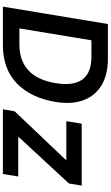

<svg xmlns="http://www.w3.org/2000/svg" viewBox="261 -1029 768 1330"><g transform="rotate(90 645.0 -364.0)"><path d="M291.5 0H25.9L146.5 -727.5H388.2Q496.6 -727.5 569.8 -683.8Q643.1 -640.1 673.8 -558.8Q704.6 -477.5 686 -364.3Q657.7 -193.8 557.9 -96.9Q458 0 291.5 0ZM176.8 -114.3H285.2Q514.2 -114.3 555.7 -364.3Q596.7 -613.3 373 -613.3H259.3ZM737.3 0 751 -81.5 1086.4 -434.6 1087.4 -439.5H819.3L836.9 -545.9H1265.6L1251 -457.5L930.7 -111.3L929.7 -106.4H1202.6L1185.1 0Z"/></g></svg>

Font: Inter Semi Bold
Style: Italic
Weight: 600
Italic angle: -9.39999°
Designer: Rasmus Andersson
Foundry: rsms
Version: Version 4.000;git-3c8e0fc